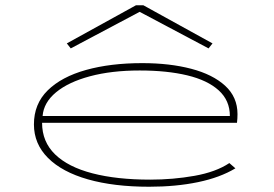

<svg xmlns="http://www.w3.org/2000/svg" viewBox="-20 -700 1040 730"><path d="M547 10Q413 10 314.5 -18Q216 -46 162.5 -99.5Q109 -153 109 -227Q109 -305 161.5 -356.5Q214 -408 307 -434Q400 -460 521 -460Q625 -460 707 -438.5Q789 -417 836 -374Q883 -331 883 -266Q883 -258 882.5 -249.5Q882 -241 881 -233H140Q140 -161 189.5 -113Q239 -65 331.5 -41Q424 -17 551 -17Q638 -17 719.5 -31.5Q801 -46 852 -80L875 -60Q817 -25 733 -7.5Q649 10 547 10ZM142 -259H854Q854 -318 811.5 -356.5Q769 -395 692 -413.5Q615 -432 511 -432Q404 -432 322 -410Q240 -388 193 -349Q146 -310 142 -259ZM249 -516 234 -535 497 -680H525L788 -535L773 -516L511 -655Z"/></svg>

Font: Inconsolata UltraExpanded ExtraLight
Style: Regular
Weight: 200
Width: 9
Monospace: yes
Designer: Raph Levien, Cyreal, Brenton Simpson
Foundry: Raph Levien, Cyreal, Google
Version: Version 3.001; ttfautohint (v1.8.2.53-6de2)